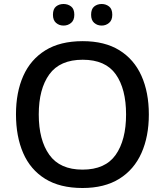

<svg xmlns="http://www.w3.org/2000/svg" viewBox="-20 -1024 825 961"><path d="M725 -451Q725 -341 688 -258Q651 -175 577 -129Q503 -83 393 -83Q280 -83 206 -129Q132 -175 96 -258Q60 -341 60 -452Q60 -562 96.5 -644Q133 -726 207 -772Q281 -818 394 -818Q504 -818 577.5 -772.5Q651 -727 688 -644.5Q725 -562 725 -451ZM174 -451Q174 -323 227 -249Q280 -175 393 -175Q507 -175 559 -249Q611 -323 611 -451Q611 -579 559.5 -652Q508 -725 394 -725Q280 -725 227 -652Q174 -579 174 -451ZM245 -950Q245 -979 260.5 -991.5Q276 -1004 298 -1004Q320 -1004 336 -991.5Q352 -979 352 -950Q352 -923 336 -909.5Q320 -896 298 -896Q276 -896 260.5 -909.5Q245 -923 245 -950ZM436 -950Q436 -979 451.5 -991.5Q467 -1004 489 -1004Q510 -1004 526 -991.5Q542 -979 542 -950Q542 -923 526 -909.5Q510 -896 489 -896Q467 -896 451.5 -909.5Q436 -923 436 -950Z"/></svg>

Font: Noto Sans Telugu UI Medium
Style: Regular
Weight: 500
Designer: Jelle Bosma - Monotype Design Team
Foundry: Monotype Imaging Inc.
Version: Version 2.005; ttfautohint (v1.8.4.7-5d5b)